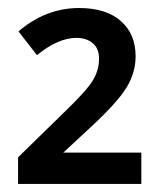

<svg xmlns="http://www.w3.org/2000/svg" viewBox="-20 -743 403 477"><path d="M331.1 -286.1H24.9V-352.1L137.2 -461.9Q194.3 -516.6 210.2 -542.5Q226.1 -568.4 226.1 -597.2Q226.1 -622.6 210.4 -635.7Q194.8 -648.9 169.9 -648.9Q124.5 -648.9 71.8 -606L25.9 -665Q93.8 -723.1 176.8 -723.1Q243.2 -723.1 280 -690.9Q316.9 -658.7 316.9 -603Q316.9 -562.5 294.4 -525.6Q272 -488.8 205.1 -426.8L137.2 -363.8H331.1Z"/></svg>

Font: JBL Sans
Style: Semibold
Weight: 600
Version: Version 1.10